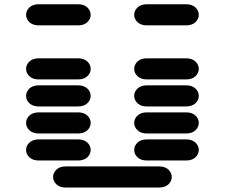

<svg xmlns="http://www.w3.org/2000/svg" viewBox="-20 -881 1040 888"><path d="M284.2 -13.7H715.8Q743.2 -13.7 758.8 -28.3Q774.4 -43 774.4 -62.5Q774.4 -82 758.8 -96.7Q743.2 -111.3 715.8 -111.3H284.2Q256.8 -111.3 241.2 -96.7Q225.6 -82 225.6 -62.5Q225.6 -43 241.2 -28.3Q256.8 -13.7 284.2 -13.7ZM159.2 -138.7H340.8Q368.2 -138.7 383.8 -153.3Q399.4 -168 399.4 -187.5Q399.4 -207 383.8 -221.7Q368.2 -236.3 340.8 -236.3H159.2Q131.8 -236.3 116.2 -221.7Q100.6 -207 100.6 -187.5Q100.6 -168 116.2 -153.3Q131.8 -138.7 159.2 -138.7ZM659.2 -138.7H840.8Q868.2 -138.7 883.8 -153.3Q899.4 -168 899.4 -187.5Q899.4 -207 883.8 -221.7Q868.2 -236.3 840.8 -236.3H659.2Q631.8 -236.3 616.2 -221.7Q600.6 -207 600.6 -187.5Q600.6 -168 616.2 -153.3Q631.8 -138.7 659.2 -138.7ZM159.2 -263.7H340.8Q368.2 -263.7 383.8 -278.3Q399.4 -293 399.4 -312.5Q399.4 -332 383.8 -346.7Q368.2 -361.3 340.8 -361.3H159.2Q131.8 -361.3 116.2 -346.7Q100.6 -332 100.6 -312.5Q100.6 -293 116.2 -278.3Q131.8 -263.7 159.2 -263.7ZM659.2 -263.7H840.8Q868.2 -263.7 883.8 -278.3Q899.4 -293 899.4 -312.5Q899.4 -332 883.8 -346.7Q868.2 -361.3 840.8 -361.3H659.2Q631.8 -361.3 616.2 -346.7Q600.6 -332 600.6 -312.5Q600.6 -293 616.2 -278.3Q631.8 -263.7 659.2 -263.7ZM159.2 -388.7H340.8Q368.2 -388.7 383.8 -403.3Q399.4 -418 399.4 -437.5Q399.4 -457 383.8 -471.7Q368.2 -486.3 340.8 -486.3H159.2Q131.8 -486.3 116.2 -471.7Q100.6 -457 100.6 -437.5Q100.6 -418 116.2 -403.3Q131.8 -388.7 159.2 -388.7ZM659.2 -388.7H840.8Q868.2 -388.7 883.8 -403.3Q899.4 -418 899.4 -437.5Q899.4 -457 883.8 -471.7Q868.2 -486.3 840.8 -486.3H659.2Q631.8 -486.3 616.2 -471.7Q600.6 -457 600.6 -437.5Q600.6 -418 616.2 -403.3Q631.8 -388.7 659.2 -388.7ZM159.2 -513.7H340.8Q368.2 -513.7 383.8 -528.3Q399.4 -543 399.4 -562.5Q399.4 -582 383.8 -596.7Q368.2 -611.3 340.8 -611.3H159.2Q131.8 -611.3 116.2 -596.7Q100.6 -582 100.6 -562.5Q100.6 -543 116.2 -528.3Q131.8 -513.7 159.2 -513.7ZM659.2 -513.7H840.8Q868.2 -513.7 883.8 -528.3Q899.4 -543 899.4 -562.5Q899.4 -582 883.8 -596.7Q868.2 -611.3 840.8 -611.3H659.2Q631.8 -611.3 616.2 -596.7Q600.6 -582 600.6 -562.5Q600.6 -543 616.2 -528.3Q631.8 -513.7 659.2 -513.7ZM159.2 -763.7H340.8Q368.2 -763.7 383.8 -778.3Q399.4 -793 399.4 -812.5Q399.4 -832 383.8 -846.7Q368.2 -861.3 340.8 -861.3H159.2Q131.8 -861.3 116.2 -846.7Q100.6 -832 100.6 -812.5Q100.6 -793 116.2 -778.3Q131.8 -763.7 159.2 -763.7ZM659.2 -763.7H840.8Q868.2 -763.7 883.8 -778.3Q899.4 -793 899.4 -812.5Q899.4 -832 883.8 -846.7Q868.2 -861.3 840.8 -861.3H659.2Q631.8 -861.3 616.2 -846.7Q600.6 -832 600.6 -812.5Q600.6 -793 616.2 -778.3Q631.8 -763.7 659.2 -763.7Z"/></svg>

Font: Sixtyfour
Style: Regular
Weight: 400
Designer: Jens Kutilek
Foundry: Jens Kutilek
Version: Version 2.001